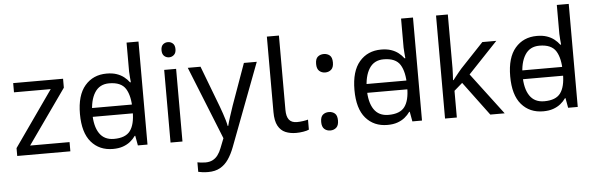

<svg xmlns="http://www.w3.org/2000/svg" viewBox="-57 -965 4373 1411"><g transform="rotate(-5 2129.5 -260.0)"><path d="M431 0H39V-58L327 -468H56V-536H424V-470L140 -68H431Z M574 -238V-303H950V-238ZM745 10Q645 10 585 -59.5Q525 -129 525 -267Q525 -405 585.5 -475.5Q646 -546 746 -546Q788 -546 819 -535.5Q850 -525 873 -507Q896 -489 912 -467H918Q917 -480 914.5 -505.5Q912 -531 912 -546V-760H1000V0H929L916 -72H912Q896 -49 873 -30.5Q850 -12 818.5 -1Q787 10 745 10ZM759 -63Q844 -63 878.5 -109.5Q913 -156 913 -250V-266Q913 -366 880 -419.5Q847 -473 758 -473Q687 -473 651.5 -416.5Q616 -360 616 -265Q616 -169 651.5 -116Q687 -63 759 -63Z M1258 -536V0H1170V-536ZM1215 -737Q1235 -737 1250.5 -723.5Q1266 -710 1266 -681Q1266 -653 1250.5 -639Q1235 -625 1215 -625Q1193 -625 1178 -639Q1163 -653 1163 -681Q1163 -710 1178 -723.5Q1193 -737 1215 -737Z M1344 -536H1438L1554 -231Q1564 -204 1572.5 -179Q1581 -154 1588 -130.5Q1595 -107 1599 -85H1603Q1609 -110 1622 -150.5Q1635 -191 1649 -232L1758 -536H1853L1622 74Q1603 124 1577.5 161.5Q1552 199 1515.5 219.5Q1479 240 1427 240Q1403 240 1385 237.5Q1367 235 1354 232V162Q1365 164 1380.5 166Q1396 168 1413 168Q1444 168 1466.5 156.5Q1489 145 1505 123.5Q1521 102 1532 73L1560 2Z M2096 10Q2052 10 2017.5 -4.5Q1983 -19 1963 -55.5Q1943 -92 1943 -157V-714H2032V-165Q2032 -117 2050.5 -93Q2069 -69 2109 -69Q2131 -69 2154.5 -72.5Q2178 -76 2191 -80V-6Q2177 1 2149.5 5.5Q2122 10 2096 10Z M2348 -414Q2322 -414 2304 -430Q2286 -446 2286 -482Q2286 -520 2304 -535Q2322 -550 2348 -550Q2374 -550 2392 -535Q2410 -520 2410 -482Q2410 -446 2392 -430Q2374 -414 2348 -414ZM2348 14Q2322 14 2304 -2Q2286 -18 2286 -54Q2286 -92 2304 -107Q2322 -122 2348 -122Q2374 -122 2392 -107Q2410 -92 2410 -54Q2410 -18 2392 -2Q2374 14 2348 14Z M2599 -238V-303H2975V-238ZM2770 10Q2670 10 2610 -59.5Q2550 -129 2550 -267Q2550 -405 2610.5 -475.5Q2671 -546 2771 -546Q2813 -546 2844 -535.5Q2875 -525 2898 -507Q2921 -489 2937 -467H2943Q2942 -480 2939.5 -505.5Q2937 -531 2937 -546V-760H3025V0H2954L2941 -72H2937Q2921 -49 2898 -30.5Q2875 -12 2843.5 -1Q2812 10 2770 10ZM2784 -63Q2869 -63 2903.5 -109.5Q2938 -156 2938 -250V-266Q2938 -366 2905 -419.5Q2872 -473 2783 -473Q2712 -473 2676.5 -416.5Q2641 -360 2641 -265Q2641 -169 2676.5 -116Q2712 -63 2784 -63Z M3282 -363Q3282 -347 3280.5 -321Q3279 -295 3278 -276H3282Q3288 -284 3300 -299Q3312 -314 3324.5 -329.5Q3337 -345 3346 -355L3517 -536H3620L3403 -307L3635 0H3529L3343 -250L3282 -197V0H3195V-760H3282Z M3748 -238V-303H4124V-238ZM3919 10Q3819 10 3759 -59.5Q3699 -129 3699 -267Q3699 -405 3759.5 -475.5Q3820 -546 3920 -546Q3962 -546 3993 -535.5Q4024 -525 4047 -507Q4070 -489 4086 -467H4092Q4091 -480 4088.5 -505.5Q4086 -531 4086 -546V-760H4174V0H4103L4090 -72H4086Q4070 -49 4047 -30.5Q4024 -12 3992.5 -1Q3961 10 3919 10ZM3933 -63Q4018 -63 4052.5 -109.5Q4087 -156 4087 -250V-266Q4087 -366 4054 -419.5Q4021 -473 3932 -473Q3861 -473 3825.5 -416.5Q3790 -360 3790 -265Q3790 -169 3825.5 -116Q3861 -63 3933 -63Z"/></g></svg>

Font: hexugurmukhi05
Style: Book
Weight: 400
Designer: Jelle Bosma - Monotype Design Team
Foundry: Monotype Imaging Inc.
Version: Version 2.003